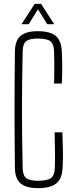

<svg xmlns="http://www.w3.org/2000/svg" viewBox="-20 -965 385 991"><path d="M176 6Q116 6 87 -17.8Q58 -41.5 57 -97Q56 -180.5 55.5 -254.5Q55 -328.5 55 -399.2Q55 -470 55.5 -544Q56 -618 57 -701Q58 -756.5 86.5 -780.2Q115 -804 175 -804Q237.5 -804 266.8 -780.2Q296 -756.5 299 -701Q300.5 -669.5 301 -643.5Q301.5 -617.5 301 -591.5Q300.5 -565.5 299 -534H259Q260 -565.5 260.2 -591.5Q260.5 -617.5 260.2 -643.5Q260 -669.5 259 -701Q257.5 -739.5 239.2 -752.8Q221 -766 175 -766Q133 -766 115.5 -752.8Q98 -739.5 97 -701Q95 -609 94.2 -537Q93.5 -465 93.5 -399.2Q93.5 -333.5 94.2 -261.5Q95 -189.5 97 -97Q98 -59 115.8 -45.5Q133.5 -32 176 -32Q223.5 -32 242.5 -45.5Q261.5 -59 263 -97Q264 -120 264 -145Q264 -170 263.5 -202.8Q263 -235.5 262 -282H302Q304.5 -220.5 305 -180.2Q305.5 -140 303 -97Q300 -41.5 270 -17.8Q240 6 176 6ZM91 -840 159 -945H192L260 -840H224L176 -917L128 -840Z"/></svg>

Font: Big Shoulders Text SC Thin
Style: Regular
Weight: 100
Designer: Patric King
Foundry: XO Type Co
Version: Version 2.002